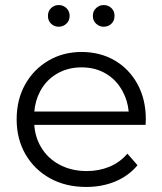

<svg xmlns="http://www.w3.org/2000/svg" viewBox="-20 -736 644 761"><path d="M322 5Q240 5 178 -29.5Q116 -64 81 -124.5Q46 -185 46 -263Q46 -341 79.5 -401Q113 -461 171.5 -495.5Q230 -530 303 -530Q377 -530 434.5 -496.5Q492 -463 525 -402.5Q558 -342 558 -263Q558 -258 557.5 -252.5Q557 -247 557 -241H116Q119 -193 142 -154Q168 -109 215.5 -83.5Q263 -58 324 -58Q372 -58 413.5 -75Q455 -92 485 -127L525 -81Q490 -39 437.5 -17Q385 5 322 5ZM490 -294Q486 -338 466 -374Q442 -419 400 -444Q358 -469 303 -469Q249 -469 206 -444Q163 -419 139 -374Q120 -338 116 -294ZM213 -630Q195 -630 182.5 -642Q170 -654 170 -673Q170 -692 182.5 -704Q195 -716 213 -716Q230 -716 243 -704Q256 -692 256 -673Q256 -654 243 -642Q230 -630 213 -630ZM391 -630Q374 -630 361 -642Q348 -654 348 -673Q348 -692 361 -704Q374 -716 391 -716Q409 -716 421.5 -704Q434 -692 434 -673Q434 -654 421.5 -642Q409 -630 391 -630Z"/></svg>

Font: Modern
Style: Small
Weight: 400
Designer: Julieta Ulanovsky
Foundry: Julieta Ulanovsky
Version: Version 8.000